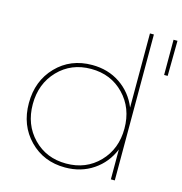

<svg xmlns="http://www.w3.org/2000/svg" viewBox="-109 -842 896 943"><g transform="rotate(15 339.0 -370.0)"><path d="M538 -365V-742H558V0H538V-152Q509 -81 447.5 -39.5Q386 2 305 2Q196 2 124 -71.5Q52 -145 52 -258Q52 -371 123.5 -445Q195 -519 305 -519Q386 -519 447.5 -477.5Q509 -436 538 -365ZM658 -742H678L676 -563H658ZM138 -86Q204 -18 305 -18Q406 -18 472 -86Q538 -154 538 -258Q538 -362 472 -430.5Q406 -499 305 -499Q204 -499 138 -430.5Q72 -362 72 -258Q72 -154 138 -86Z"/></g></svg>

Font: Montserrat arm Thin
Style: Regular
Weight: 250
Designer: Julieta Ulanovsky
Foundry: Julieta Ulanovsky
Version: Version 6.000;PS 006.000;hotconv 1.0.88;makeotf.lib2.5.64775